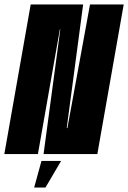

<svg xmlns="http://www.w3.org/2000/svg" viewBox="-62 -695 578 866"><path d="M-42.5 0H109L208 -562.5H210L134.5 0H377L496 -675H344L242 -117.5H239L313 -675H76.5ZM92 151H143L213.5 31H125Z"/></svg>

Font: Anybody UltraCondensed ExtraBold
Style: Italic
Weight: 800
Width: 1
Italic angle: -10°
Version: Version 1.113;gftools[0.9.25]